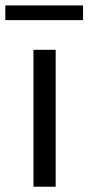

<svg xmlns="http://www.w3.org/2000/svg" viewBox="-23 -706 334 726"><path d="M103.5 -517.6H187.5V0H103.5ZM-2.9 -685.5H291V-629.9H-2.9Z"/></svg>

Font: Reddit Sans Fudge
Style: Regular
Weight: 400
Designer: Stephen Hutchings
Foundry: Reddit
Version: Version 1.011